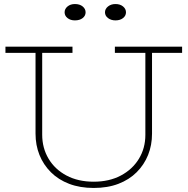

<svg xmlns="http://www.w3.org/2000/svg" viewBox="-20 -917 929 951"><path d="M444 14Q376 14 322.5 -6.5Q269 -27 232 -64Q195 -101 175.5 -149.5Q156 -198 156 -255V-669H189V-250Q189 -184 220.5 -131Q252 -78 309.5 -47.5Q367 -17 444 -17Q521 -17 578.5 -47.5Q636 -78 668 -130.5Q700 -183 700 -249V-669H733V-255Q733 -198 713.5 -149.5Q694 -101 657 -64Q620 -27 566.5 -6.5Q513 14 444 14ZM7 -655V-686H339V-655ZM549 -655V-686H882V-655ZM552 -816Q530 -816 515 -827.5Q500 -839 500 -856Q500 -873 515 -885Q530 -897 552 -897Q575 -897 589.5 -885Q604 -873 604 -856Q604 -839 589.5 -827.5Q575 -816 552 -816ZM351 -816Q329 -816 314.5 -827.5Q300 -839 300 -856Q300 -873 314.5 -885Q329 -897 351 -897Q375 -897 389.5 -885Q404 -873 404 -856Q404 -839 389.5 -827.5Q375 -816 351 -816Z"/></svg>

Font: BioRhyme ExtraBold ExtraLight
Style: Regular
Weight: 250
Version: Version 1.600;gftools[0.9.33]